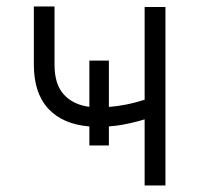

<svg xmlns="http://www.w3.org/2000/svg" viewBox="-20 -567 610 587"><path d="M312.9 -381.7V-240.1Q365.8 -244 422.2 -262.1V-545.5H485.8V0H422.2V-202.1L400.9 -196Q356.2 -183.9 312.9 -180.4V-122.2H253.2V-180.4Q171.9 -187.1 127.7 -234.7Q83.5 -282.3 83.5 -369.3V-547.2H146.7V-369.3Q146.7 -309.3 175.1 -278.1Q203.5 -246.8 253.2 -240.4V-381.7Z"/></svg>

Font: DeltaSans Light
Style: Regular
Weight: 300
Designer: Rasmus Andersson
Foundry: rsms
Version: Version 3.012